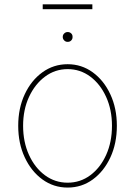

<svg xmlns="http://www.w3.org/2000/svg" viewBox="-20 -848 619 880"><path d="M290 11.7Q225.6 11.7 174.3 -25.6Q123 -63 93.3 -127Q63.5 -190.9 63.5 -271.5Q63.5 -352.1 93.3 -415.8Q123 -479.5 174.3 -516.6Q225.6 -553.7 290 -553.7Q354 -553.7 405 -516.6Q456.1 -479.5 485.8 -415.5Q515.6 -351.6 515.6 -271.5Q515.6 -190.9 486.1 -127Q456.5 -63 405.5 -25.6Q354.5 11.7 290 11.7ZM290 -10.7Q348.1 -10.7 394 -44.9Q439.9 -79.1 466.6 -138.2Q493.2 -197.3 493.2 -271.5Q493.2 -345.2 466.3 -404.1Q439.5 -462.9 393.6 -497.1Q347.7 -531.2 290 -531.2Q232.4 -531.2 186.3 -496.8Q140.1 -462.4 113 -403.8Q85.9 -345.2 85.9 -271.5Q85.9 -197.3 112.8 -138.2Q139.6 -79.1 185.8 -44.9Q231.9 -10.7 290 -10.7ZM290 -656.2Q281.2 -655.8 274.4 -662.6Q267.6 -669.4 267.6 -678.7Q267.6 -688.5 274.4 -694.8Q281.2 -701.2 290 -701.2Q299.8 -701.2 306.4 -694.8Q313 -688.5 312.5 -678.7Q313 -669.4 306.4 -662.6Q299.8 -655.8 290 -656.2ZM403.3 -828.1V-805.7H175.8V-828.1Z"/></svg>

Font: Inter Tight Thin
Style: Regular
Weight: 250
Designer: Rasmus Andersson
Foundry: rsms
Version: Version 3.004